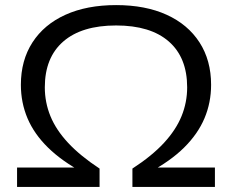

<svg xmlns="http://www.w3.org/2000/svg" viewBox="-20 -734 911 754"><path d="M47 0V-76H307V-56Q223 -101 168.5 -154.5Q114 -208 88 -269.5Q62 -331 62 -401Q62 -497 107.5 -567.5Q153 -638 237 -676Q321 -714 436 -714Q551 -714 634.5 -676Q718 -638 763.5 -567.5Q809 -497 809 -401Q809 -331 783 -269.5Q757 -208 703 -154.5Q649 -101 564 -56V-76H824V0H500V-72Q577 -122 624 -173Q671 -224 693 -278Q715 -332 715 -391Q715 -508 643 -571Q571 -634 436 -634Q301 -634 228.5 -571Q156 -508 156 -391Q156 -332 178 -278Q200 -224 247.5 -173Q295 -122 371 -72V0Z"/></svg>

Font: Nunito Sans 10pt SemiExpanded
Style: Regular
Weight: 400
Width: 6
Designer: Vernon Adams
Foundry: Vernon Adams
Version: Version 3.101;gftools[0.9.27]